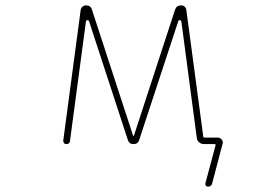

<svg xmlns="http://www.w3.org/2000/svg" viewBox="-20 -564 1040 719"><path d="M758.8 134.8Q753.9 134.8 751 131.3Q748 127.9 749 123L787.1 -19.5Q788.1 -24.4 784.2 -24.4H744.1Q733.4 -24.4 725.6 -31.2Q717.8 -38.1 716.8 -48.8L659.2 -483.4Q658.2 -488.3 653.3 -488.3Q648.4 -489.3 647.5 -484.4L501 -39.1Q496.1 -24.4 480 -24.4Q463.9 -24.4 459 -39.1L313.5 -484.4Q311.5 -489.3 307.6 -488.3H306.6Q302.7 -488.3 301.8 -483.4L242.2 -37.1Q241.2 -24.4 228.5 -24.4Q222.7 -24.4 219.7 -28.3Q216.8 -32.2 216.8 -37.1L282.2 -527.3Q283.2 -534.2 289.1 -539.1Q294.9 -543.9 301.8 -543.9Q319.3 -543.9 324.2 -528.3L478.5 -55.7Q479.5 -54.7 480.5 -54.7Q481.4 -54.7 481.4 -55.7L635.7 -528.3Q641.6 -543.9 658.2 -543.9Q666 -543.9 671.4 -539.1Q676.8 -534.2 677.7 -527.3L741.2 -52.7Q741.2 -48.8 746.1 -48.8H795.9Q804.7 -48.8 810.5 -41Q814.5 -36.1 814.5 -30.3Q814.5 -27.3 813.5 -25.4L774.4 123Q771.5 134.8 758.8 134.8Z"/></svg>

Font: Rounded-L Mgen+ 2m thin
Style: Regular
Weight: 100
Designer: [Source Han Sans]
Ryoko NISHIZUKA  (kana & ideographs); Paul D. Hunt (Latin, Greek & Cyrillic); Wenlong ZHANG  (bopomofo
Version: Version 1.059.20150602